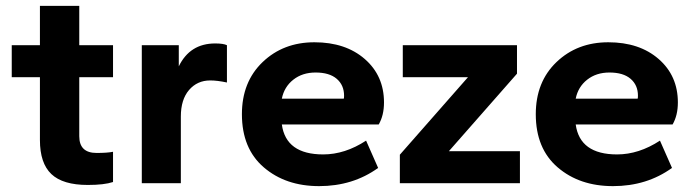

<svg xmlns="http://www.w3.org/2000/svg" viewBox="-20 -624 2367 654"><path d="M279 6Q194 6 155 -31Q116 -68 116 -147V-361H20V-470H116V-604H250V-470H365V-361H250V-160Q250 -103 309 -103Q345 -103 365 -107V-4Q335 6 279 6Z M596 0H463V-470H589V-398Q627 -476 713 -476Q741 -476 753 -470V-343Q720 -350 696 -350Q652 -350 624 -317.5Q596 -285 596 -227Z M1067 10Q953 10 878.5 -54Q804 -118 804 -235Q804 -345 874.5 -412.5Q945 -480 1051 -480Q1157 -480 1222.5 -423Q1288 -366 1288 -275Q1288 -231 1270 -200H940Q954 -98 1081 -98Q1155 -98 1227 -145L1268 -52Q1182 10 1067 10ZM1055 -377Q1010 -377 979 -352.5Q948 -328 940 -288H1151Q1152 -290 1152 -298Q1152 -334 1127 -355.5Q1102 -377 1055 -377Z M1751 0H1342V-97L1574 -361H1352V-470H1741V-373L1509 -109H1751Z M2068 10Q1954 10 1879.5 -54Q1805 -118 1805 -235Q1805 -345 1875.5 -412.5Q1946 -480 2052 -480Q2158 -480 2223.5 -423Q2289 -366 2289 -275Q2289 -231 2271 -200H1941Q1955 -98 2082 -98Q2156 -98 2228 -145L2269 -52Q2183 10 2068 10ZM2056 -377Q2011 -377 1980 -352.5Q1949 -328 1941 -288H2152Q2153 -290 2153 -298Q2153 -334 2128 -355.5Q2103 -377 2056 -377Z"/></svg>

Font: Gantari
Style: Bold
Weight: 700
Designer: Anugrah Pasau
Foundry: Lafontype
Version: Version 1.000